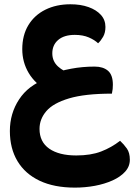

<svg xmlns="http://www.w3.org/2000/svg" viewBox="-20 -519 621 889"><path d="M212.1 -174.6Q256.7 -190.9 309.2 -200.8Q361.7 -210.7 418.3 -210.7Q457.5 -210.7 480.1 -191.3Q502.6 -172 502.6 -126.6Q502.6 -115.6 501.7 -106.9Q500.8 -98.3 498.1 -85.4Q373.1 -85.4 299.6 -63.4Q226.1 -41.4 194.6 -4.5Q163 32.5 163 77.6Q163 138 208.1 169.4Q253.2 200.8 332.9 200.8Q400.6 200.8 448.3 182.4Q496.1 164 536 132.9Q553.9 149.5 567.6 169Q581.2 188.5 581.2 220.7Q581.2 251.8 559.4 275.9Q537.6 300 500.9 316.5Q464.2 333 419.1 341.4Q373.9 349.7 326.9 349.7Q230.8 349.7 163.5 317.9Q96.3 286 61 227.2Q25.7 168.3 25.7 87.6Q25.7 6.3 68.4 -58.7Q111 -123.7 192.7 -153.3ZM200.5 -98Q142.2 -131.5 112.7 -181.3Q83.1 -231.2 83.1 -291.4Q83.1 -355.8 111.4 -402.6Q139.8 -449.3 190.2 -474.2Q240.7 -499.2 306 -499.2Q353.7 -499.2 389.9 -486.2Q426.1 -473.3 447.1 -450.1Q468.2 -426.9 468.2 -394.2Q468.2 -367.6 457.5 -348.8Q446.8 -330.1 434.2 -318.6Q418.3 -334 391 -345.8Q363.6 -357.5 326.3 -357.5Q276.4 -357.5 248.9 -333.6Q221.4 -309.7 222.2 -269.7Q223 -234.6 248.7 -211.1Q274.5 -187.7 310.6 -177.9Z"/></svg>

Font: Baloo Bhaijaan 2
Style: Regular
Weight: 400
Designer: Sanskriti Dholi, Noopur Datye and Ek Type
Foundry: Ek Type
Version: Version 1.701